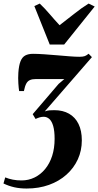

<svg xmlns="http://www.w3.org/2000/svg" viewBox="-72 -838 564 1104"><path d="M81 246Q42.5 246 10.2 238.8Q-22 231.5 -52 217L-42 182Q-21.5 190.5 1.8 195Q25 199.5 52 199.5Q92 199.5 126.8 182.5Q161.5 165.5 187.5 134Q213.5 102.5 227.8 58.5Q242 14.5 242 -39.5Q242 -85 234 -113Q226 -141 211.8 -153.8Q197.5 -166.5 179.5 -166.5Q167 -166.5 156.2 -163.2Q145.5 -160 132.5 -154L116 -181.5L265 -355.5L298 -383.5Q281 -383.5 260.8 -383.5Q240.5 -383.5 219.2 -383.5Q198 -383.5 176.5 -383.5Q155 -383.5 135.5 -383.5Q113.5 -383.5 100 -377.5Q86.5 -371.5 78.8 -356.8Q71 -342 65.5 -314.5H38Q35.5 -329.5 33.5 -359Q31.5 -388.5 33.5 -420Q36.5 -462 46 -485.8Q55.5 -509.5 73.2 -519Q91 -528.5 118 -528.5Q144.5 -528.5 180.8 -526Q217 -523.5 255.5 -520.2Q294 -517 328 -514.2Q362 -511.5 384.5 -511.5Q405.5 -511.5 415.8 -515.5Q426 -519.5 437.5 -529L456.5 -509.5L185.5 -197.5Q200 -202.5 212.2 -203.5Q224.5 -204.5 240.5 -204.5Q289.5 -204.5 325 -184.2Q360.5 -164 379.5 -125.2Q398.5 -86.5 398.5 -31Q398.5 28 375.5 78.2Q352.5 128.5 310.2 166.2Q268 204 209.8 225Q151.5 246 81 246ZM214 -582 125.5 -803 156.5 -817.5Q185 -790.5 213.8 -756.8Q242.5 -723 270.5 -693Q313.5 -725.5 354.2 -758.2Q395 -791 437.5 -817.5L472.5 -800.5L297 -582Z"/></svg>

Font: Merriweather 120pt Black
Style: Italic
Weight: 900
Italic angle: -7.8°
Version: Version 2.101